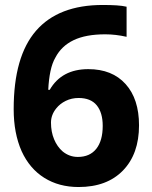

<svg xmlns="http://www.w3.org/2000/svg" viewBox="-20 -742 612 772"><path d="M296 10Q217 10 158 -27Q99 -64 67 -134Q35 -206 35 -303Q35 -515 125 -618.5Q215 -722 393 -722Q424 -722 448 -720.5Q472 -719 489 -715V-594Q467 -599 445.5 -601.5Q424 -604 403 -604Q325 -604 276 -580.5Q227 -557 203 -511Q190 -489 183 -456Q176 -423 174 -381H180Q228 -464 335 -464Q431 -464 485 -404Q539 -344 539 -238Q539 -123 474.5 -56.5Q410 10 296 10ZM293 -111Q341 -111 367 -143.5Q393 -176 393 -236Q393 -289 369 -318.5Q345 -348 296 -348Q268 -348 244.5 -336.5Q221 -325 206 -306Q185 -280 185 -249Q185 -212 197.5 -182Q210 -152 232 -133Q259 -111 293 -111Z"/></svg>

Font: Noto Naskh Arabic
Style: Regular
Weight: 400
Designer: Monotype Design Team, David Williams, Mohamad Dakak and Nizar Qandah
Foundry: Monotype Imaging Inc.
Version: Version 2.013